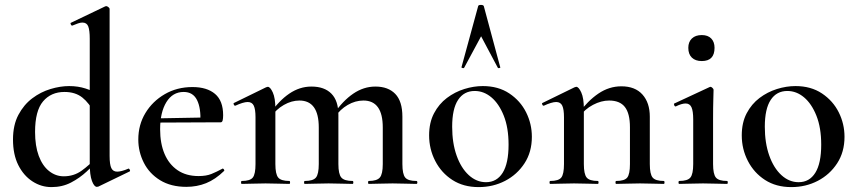

<svg xmlns="http://www.w3.org/2000/svg" viewBox="-20 -750 3498 783"><path d="M190 13Q148 13 112 -10.5Q76 -34 54.5 -77Q33 -120 33 -181Q33 -240 55 -281.5Q77 -323 111.5 -349Q146 -375 186 -387Q226 -399 262 -399Q298 -399 329 -389Q360 -379 385 -363L366 -287Q344 -330 315.5 -352.5Q287 -375 243 -375Q188 -375 155.5 -336.5Q123 -298 123 -212Q123 -155 138 -114.5Q153 -74 180 -52.5Q207 -31 240 -31Q281 -31 313 -54Q345 -77 374 -109L383 -101Q362 -77 333.5 -50.5Q305 -24 269.5 -5.5Q234 13 190 13ZM427 -714V-114Q427 -79 434 -64.5Q441 -50 458 -50Q466 -50 477.5 -53Q489 -56 503 -62Q506 -64 509 -58.5Q512 -53 509 -51L381 11Q378 12 375 12Q364 12 355 -12Q346 -36 346 -82V-592Q346 -626 340 -642Q334 -658 316 -658Q308 -658 298 -654.5Q288 -651 276 -646Q272 -644 269 -650Q266 -656 269 -657L409 -724Q411 -725 413 -725Q417 -725 422 -721Q427 -717 427 -714Z M740 12Q677 12 633 -15Q589 -42 566.5 -86.5Q544 -131 544 -181Q544 -241 573 -289Q602 -337 652 -366Q702 -395 765 -395Q824 -395 857 -367Q890 -339 890 -280Q890 -267 888 -259Q886 -251 879 -251H797Q800 -309 783.5 -342Q767 -375 729 -375Q684 -375 658.5 -333.5Q633 -292 633 -223Q633 -165 651 -122.5Q669 -80 704 -56Q739 -32 790 -32Q821 -32 842 -40.5Q863 -49 887 -62Q889 -64 892.5 -60Q896 -56 894 -53Q858 -18 820.5 -3Q783 12 740 12ZM604 -250 603 -267 825 -271V-251Z M1484 0Q1481 0 1481 -6Q1481 -12 1484 -12Q1517 -12 1529 -26Q1541 -40 1541 -81V-230Q1541 -340 1462 -340Q1429 -340 1398 -322Q1367 -304 1346 -273L1341 -285Q1378 -339 1420.5 -368Q1463 -397 1511 -397Q1563 -397 1592 -367Q1621 -337 1621 -274V-81Q1621 -40 1632.5 -26Q1644 -12 1678 -12Q1682 -12 1682 -6Q1682 0 1678 0Q1659 0 1634 -1Q1609 -2 1581 -2Q1553 -2 1528 -1Q1503 0 1484 0ZM1223 0Q1220 0 1220 -6Q1220 -12 1223 -12Q1257 -12 1268.5 -26Q1280 -40 1280 -81V-230Q1280 -340 1201 -340Q1169 -340 1137.5 -322Q1106 -304 1085 -273L1080 -285Q1117 -339 1159.5 -368Q1202 -397 1250 -397Q1303 -397 1331.5 -368Q1360 -339 1360 -282V-81Q1360 -40 1372 -26Q1384 -12 1418 -12Q1421 -12 1421 -6Q1421 0 1418 0Q1398 0 1373 -1Q1348 -2 1320 -2Q1293 -2 1267.5 -1Q1242 0 1223 0ZM966 0Q963 0 963 -6Q963 -12 966 -12Q1000 -12 1011 -26Q1022 -40 1022 -81V-272Q1022 -304 1015 -319Q1008 -334 990 -334Q981 -334 968 -330Q955 -326 940 -319Q936 -318 933.5 -323.5Q931 -329 934 -330L1065 -394Q1070 -396 1072 -396Q1082 -396 1092.5 -373Q1103 -350 1103 -306V-81Q1103 -40 1114.5 -26Q1126 -12 1160 -12Q1163 -12 1163 -6Q1163 0 1160 0Q1141 0 1116 -1Q1091 -2 1063 -2Q1036 -2 1010.5 -1Q985 0 966 0Z M1932 13Q1870 13 1825 -16Q1780 -45 1755 -93.5Q1730 -142 1730 -198Q1730 -250 1750 -288Q1770 -326 1802.5 -350.5Q1835 -375 1873.5 -387Q1912 -399 1949 -399Q2012 -399 2057 -369Q2102 -339 2125.5 -292Q2149 -245 2149 -192Q2149 -130 2119 -84Q2089 -38 2040 -12.5Q1991 13 1932 13ZM1962 -7Q2006 -7 2030 -45.5Q2054 -84 2054 -160Q2054 -229 2034.5 -278Q2015 -327 1984 -353Q1953 -379 1916 -379Q1872 -379 1848 -342.5Q1824 -306 1824 -233Q1824 -167 1842 -116Q1860 -65 1891.5 -36Q1923 -7 1962 -7ZM2020 -476Q2022 -474 2017 -472.5Q2012 -471 2010 -474L1942 -602L1873 -474Q1872 -471 1866.5 -472.5Q1861 -474 1862 -476L1930 -725Q1931 -730 1941 -730Q1951 -730 1953 -725Z M2493 0Q2490 0 2490 -6Q2490 -12 2493 -12Q2527 -12 2538 -26Q2549 -40 2549 -81V-231Q2549 -287 2528.5 -313.5Q2508 -340 2464 -340Q2432 -340 2398.5 -322.5Q2365 -305 2343 -274L2338 -286Q2377 -339 2420.5 -368.5Q2464 -398 2514 -398Q2570 -398 2600 -364.5Q2630 -331 2630 -274V-81Q2630 -40 2641.5 -26Q2653 -12 2687 -12Q2690 -12 2690 -6Q2690 0 2687 0Q2668 0 2643 -1Q2618 -2 2590 -2Q2563 -2 2537.5 -1Q2512 0 2493 0ZM2224 0Q2221 0 2221 -6Q2221 -12 2224 -12Q2258 -12 2269 -26Q2280 -40 2280 -81V-272Q2280 -304 2273 -319Q2266 -334 2248 -334Q2239 -334 2226 -330Q2213 -326 2198 -319Q2194 -318 2191.5 -323.5Q2189 -329 2192 -330L2323 -394Q2328 -396 2330 -396Q2340 -396 2350.5 -373Q2361 -350 2361 -306V-81Q2361 -40 2372.5 -26Q2384 -12 2418 -12Q2421 -12 2421 -6Q2421 0 2418 0Q2399 0 2374 -1Q2349 -2 2321 -2Q2294 -2 2268.5 -1Q2243 0 2224 0Z M2750 0Q2747 0 2747 -6Q2747 -12 2750 -12Q2784 -12 2795.5 -26Q2807 -40 2807 -81V-263Q2807 -297 2800 -312.5Q2793 -328 2776 -328Q2768 -328 2758 -325Q2748 -322 2736 -316Q2732 -315 2729.5 -321Q2727 -327 2730 -328L2874 -395Q2876 -396 2877 -396Q2881 -396 2885.5 -391.5Q2890 -387 2890 -384Q2890 -373 2889 -344Q2888 -315 2888 -264V-81Q2888 -40 2899.5 -26Q2911 -12 2945 -12Q2948 -12 2948 -6Q2948 0 2945 0Q2925 0 2900 -1Q2875 -2 2847 -2Q2820 -2 2794.5 -1Q2769 0 2750 0ZM2842 -501Q2816 -501 2801.5 -515Q2787 -529 2787 -555Q2787 -579 2801.5 -593Q2816 -607 2842 -607Q2867 -607 2880.5 -593Q2894 -579 2894 -555Q2894 -501 2842 -501Z M3207 13Q3145 13 3100 -16Q3055 -45 3030 -93.5Q3005 -142 3005 -198Q3005 -250 3025 -288Q3045 -326 3077.5 -350.5Q3110 -375 3148.5 -387Q3187 -399 3224 -399Q3287 -399 3332 -369Q3377 -339 3400.5 -292Q3424 -245 3424 -192Q3424 -130 3394 -84Q3364 -38 3315 -12.5Q3266 13 3207 13ZM3237 -7Q3281 -7 3305 -45.5Q3329 -84 3329 -160Q3329 -229 3309.5 -278Q3290 -327 3259 -353Q3228 -379 3191 -379Q3147 -379 3123 -342.5Q3099 -306 3099 -233Q3099 -167 3117 -116Q3135 -65 3166.5 -36Q3198 -7 3237 -7Z"/></svg>

Font: Cormorant Infant Light SemiBold
Style: Regular
Weight: 600
Version: Version 4.001